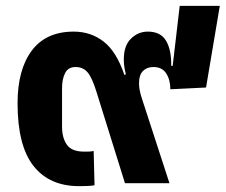

<svg xmlns="http://www.w3.org/2000/svg" viewBox="-20 -626 771 656"><path d="M250 10Q149 10 94.5 -59Q40 -128 40 -273Q40 -388 88.5 -453Q137 -518 232 -518Q290 -518 334 -484Q378 -450 405 -370L410 -372Q403 -399 403 -423Q403 -470 427.5 -494Q452 -518 485 -518Q529 -518 547.5 -486.5Q566 -455 565 -401H570L594 -606H731L684 -327L562 -321Q562 -353 548 -375Q534 -397 504 -397Q482 -397 468.5 -383.5Q455 -370 455 -341Q455 -320 464 -292L559 0H407L310 -311Q295 -360 279.5 -378.5Q264 -397 238 -397Q213 -397 202.5 -376.5Q192 -356 192 -324V-193Q192 -155 208.5 -131.5Q225 -108 267 -108Q275 -108 281 -108Q287 -108 300 -110L303 7Q292 9 277.5 9.5Q263 10 250 10Z"/></svg>

Font: IBM Plex Thai
Style: Bold
Weight: 700
Designer: Mike Abbink, Paul van der Laan, Pieter van Rosmalen, Ben Mitchell, Mark Frömberg
Foundry: Bold Monday
Version: Version 1.0